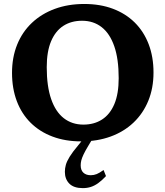

<svg xmlns="http://www.w3.org/2000/svg" viewBox="-20 -716 853 990"><path d="M414.5 -695.5Q496.5 -695.5 562.2 -670.8Q628 -646 674.8 -599.8Q721.5 -553.5 746.5 -488.2Q771.5 -423 771.5 -342Q771.5 -262 744.8 -196.5Q718 -131 668.5 -84Q619 -37 550.5 -12Q482 13 398.5 13Q316.5 13 250.8 -11.8Q185 -36.5 138.2 -82.8Q91.5 -129 66.8 -194.2Q42 -259.5 42 -340.5Q42 -420.5 68.5 -486Q95 -551.5 144.5 -598.2Q194 -645 262.5 -670.2Q331 -695.5 414.5 -695.5ZM410 -73.5Q465.5 -73.5 506.2 -99.8Q547 -126 569.5 -179Q592 -232 592 -313Q592 -412 569.2 -477.5Q546.5 -543 504.2 -576Q462 -609 403 -609Q347.5 -609 306.8 -582.8Q266 -556.5 243.5 -503.5Q221 -450.5 221 -369.5Q221 -271 243.8 -205.2Q266.5 -139.5 309 -106.5Q351.5 -73.5 410 -73.5ZM435.5 35.5Q419.5 62 411 80Q402.5 98 399.2 111Q396 124 396 136.5Q396 161.5 410 174.5Q424 187.5 448 187.5Q464 187.5 478.8 181.5Q493.5 175.5 514 160.5L526.5 192Q505 215 486 228.5Q467 242 448 248Q429 254 407 254Q360.5 254 337.5 230.8Q314.5 207.5 314.5 170Q314.5 152 319.5 134Q324.5 116 339.2 92Q354 68 383 33.5L433 -28.5H474Z"/></svg>

Font: Newsreader
Style: Bold
Weight: 700
Designer: Hugues Gentile
Foundry: Production Type
Version: Version 1.003